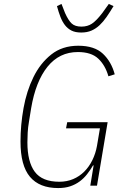

<svg xmlns="http://www.w3.org/2000/svg" viewBox="-20 -942 640 974"><path d="M455 -103H452Q438 -79 421.5 -58Q405 -37 384 -21.5Q363 -6 336.5 3Q310 12 275 12Q180 12 132 -45Q84 -102 84 -224Q84 -308 99.5 -394Q115 -480 149.5 -550.5Q184 -621 240 -665.5Q296 -710 377 -710Q459 -710 502 -669.5Q545 -629 562 -565L530 -555Q514 -611 478.5 -644.5Q443 -678 375 -678Q281 -678 221 -603.5Q161 -529 138 -393L127 -325Q122 -296 120.5 -269.5Q119 -243 119 -220Q119 -121 156.5 -70.5Q194 -20 281 -20Q319 -20 351 -33.5Q383 -47 407.5 -71.5Q432 -96 448.5 -129.5Q465 -163 472 -202L487 -291H315L321 -322H526L472 0H438ZM392 -777Q362 -777 342.5 -787Q323 -797 309.5 -814.5Q296 -832 286.5 -856.5Q277 -881 269 -911L292 -922L310 -876Q327 -838 344 -822.5Q361 -807 393 -807Q424 -807 446.5 -822Q469 -837 499 -876L532 -922L556 -911Q538 -881 521 -856.5Q504 -832 485.5 -814.5Q467 -797 444.5 -787Q422 -777 392 -777Z"/></svg>

Font: IBM Plex Mono ExtraLight
Style: Italic
Weight: 200
Italic angle: -9°
Monospace: yes
Designer: Mike Abbink, Paul van der Laan, Pieter van Rosmalen
Foundry: Bold Monday
Version: Version 2.3